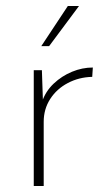

<svg xmlns="http://www.w3.org/2000/svg" viewBox="-20 -617 371 637"><path d="M119 -384 123 -265 119 -278Q131 -314 158 -339.5Q185 -365 219 -379Q253 -393 288 -393L286 -362Q242 -361 205 -341.5Q168 -322 146.5 -288.5Q125 -255 125 -213V0H92V-384ZM242 -597 143 -464H117L205 -597Z"/></svg>

Font: Josefin Sans Thin ExtraLight
Style: Regular
Weight: 250
Version: Version 2.001